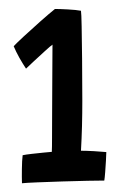

<svg xmlns="http://www.w3.org/2000/svg" viewBox="-20 -655 313 428"><path d="M160.5 -319Q172.5 -319 190 -318Q207.5 -317 217 -316Q217 -310 216.2 -297.2Q215.5 -284.5 214.5 -271.5Q213.5 -258.5 212.5 -252.5Q201.5 -252.5 175.2 -252Q149 -251.5 118.5 -250.5Q88 -249.5 63 -248.5Q38 -247.5 29 -246.5Q28.5 -259 28.8 -278.2Q29 -297.5 30.5 -309Q37.5 -310.5 50.8 -312Q64 -313.5 77 -314.8Q90 -316 95.5 -316.5Q96 -325 96 -348.5Q96 -372 96.2 -403Q96.5 -434 96.5 -465.2Q96.5 -496.5 96.8 -521Q97 -545.5 97 -555.5Q92.5 -552.5 80.2 -541.2Q68 -530 55.5 -518.5Q43 -507 38 -502Q31 -512.5 23.2 -526.2Q15.5 -540 10.5 -552Q16 -558 33.2 -574Q50.5 -590 70.2 -607.5Q90 -625 102.5 -635Q113 -635 131.5 -634Q150 -633 160.5 -631Q161.5 -625 162 -596.2Q162.5 -567.5 163 -524Q163.5 -480.5 163.5 -430Q163.5 -403 162.8 -374.2Q162 -345.5 160.5 -319Z"/></svg>

Font: Grandstander
Style: Regular
Weight: 400
Designer: Tyler Finck
Foundry: Etcetera Type Co
Version: Version 1.200; ttfautohint (v1.8.3)